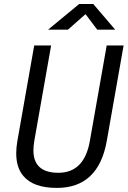

<svg xmlns="http://www.w3.org/2000/svg" viewBox="-20 -918 630 948"><path d="M260.7 9.8Q144.5 9.8 95.2 -49.3Q60.1 -90.8 60.1 -161.1Q60.1 -189.5 65.9 -222.7L148.9 -693.4H232.4L149.4 -222.7Q145 -197.3 145 -175.8Q145 -64.9 268.1 -64.9Q396.5 -64.9 423.8 -222.7L506.8 -693.4H590.3L507.3 -222.7Q466.3 9.8 260.7 9.8ZM217.3 -771.5 371.1 -898.4H440.4L548.8 -771.5H460L402.3 -848.1L315.4 -771.5Z"/></svg>

Font: CaskaydiaCove NFP SemiLight
Style: Italic
Weight: 350
Italic angle: -10°
Designer: Aaron Bell
Foundry: Saja Typeworks
Version: Version 2111.001; VTT 6.35;Nerd Fonts 3.1.1